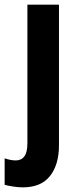

<svg xmlns="http://www.w3.org/2000/svg" viewBox="-56 -567 336 827"><path d="M42 240Q23 240 0.5 236.5Q-22 233 -36 229V115Q-10 124 12 124Q36 124 49 106.5Q62 89 62 50V-547H198V59Q198 142 159.5 191Q121 240 42 240Z"/></svg>

Font: Noto Sans Myanmar UI Condensed
Style: Bold
Weight: 700
Width: 3
Designer: Monotype Design Team
Foundry: Monotype Imaging Inc.
Version: Version 2.103; ttfautohint (v1.8.4.7-5d5b)